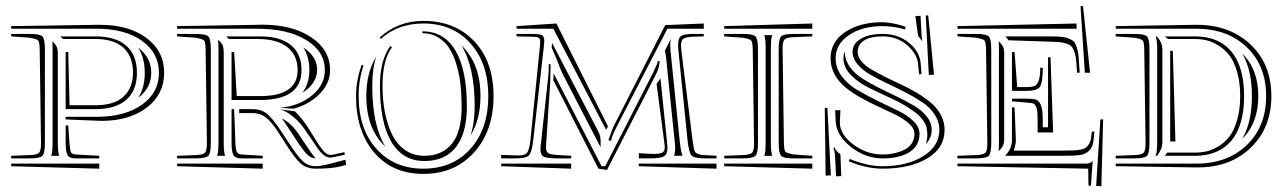

<svg xmlns="http://www.w3.org/2000/svg" viewBox="-20 -608 4330 647"><path d="M305.7 -524.4H316.9Q414.1 -524.4 473.6 -480Q533.2 -435.5 533.2 -362.8Q533.2 -290.5 474.9 -245.6Q416.5 -200.7 321.8 -200.7Q311.5 -200.7 306.2 -201.2L201.2 -205.6V-214.4H306.2Q400.9 -214.4 458.3 -255.1Q515.6 -295.9 515.6 -362.8Q515.6 -429.7 458.3 -470.5Q400.9 -511.2 306.2 -511.2H17.6V-520ZM445.8 -278.3Q467.8 -312.5 467.8 -362.8Q467.8 -412.6 445.8 -447.3Q489.7 -414.1 489.7 -362.8Q489.7 -311.5 445.8 -278.3ZM174.8 -432.6V-127V-121.1Q174.8 -102.5 177.7 -88.9Q177.7 -87.9 178.5 -85.9Q179.2 -84 179.7 -83H152.3Q152.3 -84 153.3 -85.9Q154.3 -87.9 154.3 -88.9Q157.2 -100.6 157.2 -127V-441.4Q157.2 -461.9 156.2 -469.2L160.6 -464.8Q174.8 -450.7 174.8 -432.6ZM17.6 -56.6H314.5V-39.6L17.6 -47.9ZM191.9 -476.6 183.6 -485.4H301.8Q369.6 -485.4 405.5 -453.9Q441.4 -422.4 441.4 -362.8Q441.4 -303.2 405.5 -271.7Q369.6 -240.2 301.8 -240.2H201.2V-432.6H210L214.4 -253.4H301.8Q365.7 -253.4 397 -283.2Q428.2 -313 428.2 -362.8Q428.2 -418 395.8 -447.3Q363.3 -476.6 301.8 -476.6ZM214.4 -122.6Q215.8 -101.6 219.5 -94.7Q223.1 -87.9 235.8 -87.4L314.5 -83V-74.2H235.8Q213.4 -74.2 207.3 -85.9Q201.2 -97.7 201.2 -127V-185.1H210ZM17.6 -485.4V-493.7H78.6Q114.3 -493.7 122.8 -485.4Q131.3 -477.1 131.3 -441.4V-127Q131.3 -91.3 122.8 -82.8Q114.3 -74.2 78.6 -74.2H17.6V-83L80.6 -85.4Q105.5 -86.4 111.8 -93.5Q118.2 -100.6 118.2 -126L113.8 -441.4Q113.3 -466.3 108.4 -471.7Q103.5 -477.1 78.6 -481Z M576.7 -56.6H865.2V-39.6L576.7 -47.9ZM855.5 -271H760.3V-432.6H769L777.8 -284.2H856.4Q982.9 -284.2 982.9 -371.6Q982.9 -421.4 948.5 -449Q914.1 -476.6 847.7 -476.6H751L742.7 -485.4H856.4Q924.3 -485.4 960.2 -456.1Q996.1 -426.8 996.1 -371.6Q996.1 -271 855.5 -271ZM773.4 -122.6Q774.4 -102.5 778.3 -95.5Q782.2 -88.4 794.9 -87.4L865.2 -83V-74.2H794.9Q772.5 -74.2 766.4 -85.9Q760.3 -97.7 760.3 -127V-240.2H769ZM576.7 -485.4V-493.7H637.7Q673.3 -493.7 681.9 -485.4Q690.4 -477.1 690.4 -441.4V-127Q690.4 -91.3 681.9 -82.8Q673.3 -74.2 637.7 -74.2H576.7V-83L639.6 -85.4Q664.6 -86.4 670.9 -93.5Q677.2 -100.6 677.2 -126L672.9 -441.4Q672.4 -466.3 667.5 -471.7Q662.6 -477.1 637.7 -481ZM973.6 -232.9Q983.9 -223.6 997.3 -206.8Q1010.7 -189.9 1017.6 -178.7L1032.2 -155.3Q1034.7 -151.9 1042 -139.6Q1049.3 -127.4 1054 -120.6Q1058.6 -113.8 1065.7 -104.5Q1072.8 -95.2 1079.6 -90.8Q1086.4 -86.4 1092.8 -85.9H1098.1L1140.6 -95.2L1142.1 -86.9L1125 -83L1100.1 -77.6Q1097.7 -77.1 1092.3 -77.1Q1081.1 -77.1 1070.3 -85.9Q1059.6 -94.7 1051.8 -106Q1043.9 -117.2 1023.4 -147.9L1007.3 -171.4Q990.7 -196.3 966.6 -215.8Q942.4 -235.4 922.4 -239.7ZM968.8 -241.7 922.4 -244.6Q987.3 -250.5 1031 -286.1Q1074.7 -321.8 1074.7 -371.6Q1074.7 -434.6 1012.2 -472.9Q949.7 -511.2 847.7 -511.2H576.7V-520L846.7 -524.4Q849.6 -524.4 854.5 -524.7Q859.4 -524.9 861.8 -524.9Q965.3 -524.9 1028.8 -482.4Q1092.3 -439.9 1092.3 -371.6Q1092.3 -326.7 1056.6 -291Q1021 -255.4 968.8 -241.7ZM1144 -69.8 1146.5 -52.7 1131.8 -48.3Q1100.1 -39.6 1044.9 -39.6Q1013.2 -39.6 993.4 -56.9Q973.6 -74.2 942.9 -123L918.5 -161.1Q894.5 -198.2 875.5 -212.6Q856.4 -227.1 830.6 -227.1H786.1V-240.2H830.6Q861.3 -240.2 881.1 -223.4Q900.9 -206.5 928.2 -164.6L953.1 -127Q982.4 -81.1 1000.7 -64.5Q1019 -47.9 1044.9 -47.9Q1064.9 -47.9 1127.4 -65.4ZM1043.9 -74.2Q1028.3 -74.7 1014.9 -87.6Q1001.5 -100.6 975.1 -141.1L950.2 -179.2Q946.3 -185.5 938.5 -196.8Q930.7 -208 929.7 -209Q961.9 -192.9 985.8 -156.7L1001.5 -133.3Q1032.2 -86.4 1043.9 -74.2ZM999 -295.4Q1022.5 -327.1 1022.5 -371.6Q1022.5 -417 1002 -448.2Q1048.8 -417.5 1048.8 -371.6Q1048.8 -350.1 1035.6 -329.8Q1022.5 -309.6 999 -295.4ZM714.8 -472.2 716.3 -472.7 724.1 -464.8Q733.9 -455.1 733.9 -432.6V-127V-121.1Q733.9 -102.5 736.8 -88.9Q736.8 -87.9 737.5 -85.9Q738.3 -84 738.8 -83H711.4Q711.4 -84 712.4 -85.9Q713.4 -87.9 713.4 -88.9Q716.3 -100.6 716.3 -127V-441.4Q716.3 -462.9 714.8 -472.2Z M1198.7 -389.6 1205.1 -387.2Q1188.5 -339.8 1188.5 -284.2Q1188.5 -173.8 1248.3 -106.7Q1308.1 -39.6 1406.7 -39.6Q1505.4 -39.6 1565.4 -106.7Q1625.5 -173.8 1625.5 -284.2Q1625.5 -394.5 1565.4 -461.7Q1505.4 -528.8 1406.7 -528.8Q1320.8 -528.8 1263.7 -477.1L1259.3 -481.4Q1320.8 -537.6 1406.7 -537.6Q1513.2 -537.6 1578.1 -469Q1643.1 -400.4 1643.1 -284.2Q1643.1 -167 1577.6 -94.5Q1512.2 -22 1406.7 -22Q1302.2 -22 1241 -94Q1179.7 -166 1179.7 -284.2Q1179.7 -336.4 1198.7 -389.6ZM1403.3 -496.1V-502.4Q1476.6 -502.4 1514.9 -437.5Q1553.2 -372.6 1553.2 -249Q1553.2 -159.7 1516.6 -112.5Q1480 -65.4 1410.2 -65.4Q1336.9 -65.4 1298.6 -130.4Q1260.3 -195.3 1260.3 -318.8Q1260.3 -405.3 1295.4 -453.1L1300.8 -448.7Q1269 -406.2 1269 -318.8Q1269 -272.9 1276.4 -232.9Q1283.7 -192.9 1299.6 -158.2Q1315.4 -123.5 1343.8 -103.3Q1372.1 -83 1410.2 -83Q1469.2 -83 1502.4 -123Q1535.6 -163.1 1535.6 -249Q1535.6 -286.1 1532.2 -319.1Q1528.8 -352.1 1519.5 -385.5Q1510.3 -418.9 1495.8 -442.6Q1481.4 -466.3 1457.8 -481.2Q1434.1 -496.1 1403.3 -496.1ZM1565.4 -150.9Q1579.6 -193.4 1579.6 -249Q1579.6 -382.8 1534.7 -455.1Q1599.1 -394.5 1599.1 -284.2Q1599.1 -205.6 1565.4 -150.9ZM1248 -417.5Q1234.4 -376.5 1234.4 -318.8Q1234.4 -185.1 1278.8 -113.3Q1214.4 -173.8 1214.4 -284.2Q1214.4 -362.8 1248 -417.5Z M2394.5 -56.6V-39.6L2132.3 -47.9V-56.6ZM1904.8 -56.6V-39.6L1668.9 -47.9V-56.6ZM2351.6 -493.7V-485.4L2318.4 -484.4Q2292.5 -483.4 2283.7 -478Q2274.9 -472.7 2274.9 -455.1Q2274.9 -446.3 2276.4 -434.6L2313.5 -137.2Q2317.9 -103.5 2321.3 -97.7Q2326.7 -87.4 2349.6 -85.4Q2354 -85.4 2360.4 -85L2394.5 -83V-74.2H2360.4Q2320.3 -74.2 2310.8 -83.5Q2301.3 -92.8 2296.9 -135.3L2266.6 -432.6Q2265.1 -446.8 2265.1 -456.5Q2265.1 -480.5 2275.6 -487.1Q2286.1 -493.7 2318.4 -493.7ZM2028.8 -182.1 2022.5 -170.4 1844.7 -511.2H1720.7V-520L1855 -528.8ZM2029.8 -134.8 2046.4 -179.7 2221.7 -523.4 2351.6 -528.8V-511.2H2229L2056.2 -177.2Q2040 -145 2040 -134.3ZM1720.7 -485.4V-493.7H1768.6Q1797.4 -493.7 1805.7 -489.7Q1814 -485.8 1814 -470.7Q1814 -462.9 1812.5 -450.2L1776.9 -135.3Q1772 -93.8 1762.2 -84Q1752.4 -74.2 1715.3 -74.2H1668.9V-85.9L1715.3 -84.5Q1717.8 -84.5 1721.7 -84.2Q1725.6 -84 1727.1 -84Q1748.5 -84 1755.9 -93Q1763.2 -102.1 1767.1 -132.8L1799.8 -456.1Q1800.3 -460.4 1800.3 -467.8Q1800.3 -478 1794.2 -481.2Q1788.1 -484.4 1768.6 -484.4ZM1835.4 -391.6 1834 -329.1 1820.3 -121.1Q1819.8 -117.7 1819.8 -111.3Q1819.8 -96.7 1827.9 -91.8Q1835.9 -86.9 1863.8 -85.4L1904.8 -83V-74.2H1863.8Q1825.2 -74.2 1813.2 -79.6Q1801.3 -85 1801.3 -104.5Q1801.3 -112.8 1802.7 -123L1827.6 -351.6Q1829.1 -363.3 1829.1 -380.4V-391.6ZM2192.4 -325.7 2205.6 -343.8 2228.5 -121.1Q2229 -116.2 2229 -107.4Q2229 -87.4 2216.6 -80.8Q2204.1 -74.2 2167.5 -74.2H2132.8V-91.8L2167.5 -89.8Q2173.8 -89.4 2184.1 -89.4Q2204.1 -89.4 2212.2 -94Q2220.2 -98.6 2220.2 -111.3Q2220.2 -116.7 2219.7 -119.1ZM2202.6 -402.3Q2202.6 -393.1 2200.2 -383.5Q2197.8 -374 2195.6 -368.9Q2193.4 -363.8 2188 -352.8Q2182.6 -341.8 2181.2 -339.4L2025.4 -35.2L1996.6 -39.6L1844.7 -337.4L1845.7 -360.4L2007.3 -47.9H2019.5L2180.7 -362.8Q2196.8 -396.5 2196.8 -402.3ZM2240.2 -476.1Q2238.8 -469.7 2238.8 -456.5Q2238.8 -443.4 2240.2 -430.2L2270.5 -132.8Q2274.4 -96.2 2280.3 -83H2251.5Q2252.9 -86.4 2253.9 -93.3Q2255.4 -102.1 2255.4 -107.4Q2255.4 -111.8 2254.4 -123.5L2229.5 -364.7Q2226.6 -405.8 2220.7 -437.5ZM1861.8 -393.6 1838.9 -447.8Q1839.4 -451.7 1840.3 -463.4L1995.1 -167Q2003.9 -150.9 2003.9 -134.8V-111.8L1874 -362.8Q1873 -364.7 1869.9 -372.3Q1866.7 -379.9 1864.3 -386Q1861.8 -392.1 1861.8 -393.6Z M2577.6 -445.8V-127V-121.1Q2577.6 -102.5 2580.6 -88.9Q2580.6 -87.9 2581.3 -85.9Q2582 -84 2582.5 -83H2555.2Q2555.2 -84 2556.2 -85.9Q2557.1 -87.9 2557.1 -88.9Q2560.1 -100.6 2560.1 -127V-445.8V-451.7Q2560.1 -470.2 2557.1 -483.9Q2557.1 -484.9 2556.2 -486.8Q2555.2 -488.8 2555.2 -489.7H2582.5Q2582 -488.8 2581.3 -486.8Q2580.6 -484.9 2580.6 -483.9Q2577.6 -472.2 2577.6 -445.8ZM2717.3 -83V-74.2H2656.2Q2620.6 -74.2 2612.3 -82.8Q2604 -91.3 2604 -127V-441.4Q2604 -477.1 2612.3 -485.4Q2620.6 -493.7 2656.2 -493.7H2717.3V-485.4L2654.8 -482.9Q2630.9 -481.9 2624 -475.1Q2617.2 -468.3 2617.2 -446.3V-442.4L2621.6 -127Q2622.1 -101.6 2627 -96.4Q2631.8 -91.3 2656.2 -87.4ZM2717.3 -528.8V-511.2H2420.4V-520ZM2717.3 -56.6V-39.6L2420.4 -47.9V-56.6ZM2420.4 -485.4V-493.7H2481.4Q2517.1 -493.7 2525.6 -485.4Q2534.2 -477.1 2534.2 -441.4V-127Q2534.2 -91.3 2525.6 -82.8Q2517.1 -74.2 2481.4 -74.2H2420.4V-83L2483.4 -85.4Q2507.3 -86.4 2514.2 -93.3Q2521 -100.1 2521 -122.1V-126L2516.6 -441.4Q2516.1 -466.3 2511.2 -471.7Q2506.3 -477.1 2481.4 -481Z M3119.6 -170.4Q3119.6 -143.6 3099.6 -122.1Q3105 -136.2 3105 -157.2Q3104 -172.4 3101.1 -182.1Q3091.8 -209.5 3059.3 -232.9Q3026.9 -256.3 2988 -274.2Q2949.2 -292 2911.1 -310.5Q2873 -329.1 2847.7 -354.7Q2822.3 -380.4 2822.3 -411.6Q2822.3 -424.3 2826.7 -434.6V-433.6Q2826.7 -407.2 2842.8 -384Q2858.9 -360.8 2884.8 -344.2Q2910.6 -327.6 2941.9 -312Q2973.1 -296.4 3004.4 -281.5Q3035.6 -266.6 3061.5 -251Q3087.4 -235.4 3103.5 -214.8Q3119.6 -194.3 3119.6 -170.4ZM2759.3 -244.1 2768.1 -244.6 2779.8 -17.1 2762.2 -16.1ZM2812 -88.4 2814.9 -14.6 2797.4 -13.7 2793.9 -82Q2793.5 -95.7 2788.1 -110.4H2792.5Q2795.9 -99.6 2812 -88.4ZM2839.8 -64.5 2843.8 -72.3Q2902.8 -47.9 2953.6 -47.9Q3037.1 -47.9 3091.3 -81.8Q3145.5 -115.7 3145.5 -170.4Q3145.5 -198.2 3129.4 -222.4Q3113.3 -246.6 3087.4 -263.9Q3061.5 -281.2 3030.5 -297.1Q2999.5 -313 2968.3 -327.6Q2937 -342.3 2911.1 -357.4Q2885.3 -372.6 2869.1 -392.1Q2853 -411.6 2853 -433.6Q2853 -460.9 2880.6 -477.3Q2908.2 -493.7 2953.6 -493.7Q3006.3 -493.7 3042.7 -464.1Q3079.1 -434.6 3082.5 -394L3085.4 -358.4L3077.1 -357.4L3073.7 -392.6Q3070.3 -426.8 3036.6 -456.1Q3002.9 -485.4 2954.1 -485.4Q2913.1 -485.4 2891.6 -471.4Q2870.1 -457.5 2870.1 -433.6Q2870.1 -417 2882.8 -401.6Q2895.5 -386.2 2916 -374.3Q2936.5 -362.3 2962.9 -348.9Q2989.3 -335.4 3016.6 -323.2Q3043.9 -311 3070.3 -294.9Q3096.7 -278.8 3117.2 -261.7Q3137.7 -244.6 3150.4 -220.9Q3163.1 -197.3 3163.1 -170.4Q3163.1 -108.9 3104.7 -74.2Q3046.4 -39.6 2953.6 -39.6Q2900.4 -39.6 2839.8 -64.5ZM3109.9 -355.5 3099.6 -555.7 3107.9 -556.2 3127.4 -356.4ZM3029.3 -508.8Q2992.2 -520 2953.6 -520Q2885.7 -520 2840.8 -489.7Q2795.9 -459.5 2795.9 -411.6Q2795.9 -378.4 2816.9 -350.6Q2837.9 -322.8 2869.1 -304.7Q2900.4 -286.6 2937.3 -268.3Q2974.1 -250 3005.4 -235.4Q3036.6 -220.7 3057.6 -200.4Q3078.6 -180.2 3078.6 -157.2Q3078.6 -117.2 3045.2 -95.7Q3011.7 -74.2 2953.6 -74.2Q2896.5 -74.2 2846.9 -113.3Q2797.4 -152.3 2795.9 -201.7L2794.4 -236.3L2812 -236.8L2810.1 -193.4Q2811.5 -153.8 2856.2 -120.6Q2900.9 -87.4 2953.6 -87.4Q2973.1 -87.4 2991.2 -91.1Q3009.3 -94.7 3025.6 -102.3Q3042 -109.9 3051.8 -124Q3061.5 -138.2 3061.5 -156.7V-157.2Q3061.5 -163.1 3059.6 -168.5Q3054.2 -183.6 3035.9 -197.8Q3017.6 -211.9 2992.4 -224.1Q2967.3 -236.3 2938.2 -249.5Q2909.2 -262.7 2881.1 -278.6Q2853 -294.4 2830.1 -312.7Q2807.1 -331.1 2793 -356.4Q2778.8 -381.8 2778.8 -411.6Q2778.8 -467.3 2828.4 -500.2Q2877.9 -533.2 2953.6 -533.2Q2968.8 -533.2 2992.2 -528.6Q3015.6 -523.9 3032.2 -517.1ZM3073.7 -487.3 3064.5 -553.7 3082 -554.7 3085 -497.6Q3085.9 -479 3087.9 -468.8Z M3398.9 -432.6 3407.7 -314.5H3441.4Q3459 -314.9 3466.8 -318.4Q3474.6 -321.8 3480 -335.9Q3485.4 -350.1 3485.4 -379.9L3494.1 -379.4Q3493.7 -328.6 3483.9 -315.2Q3474.1 -301.8 3441.4 -301.8H3390.1V-432.6ZM3635.7 -362.8 3621.1 -586.9 3629.4 -587.9 3653.3 -362.8ZM3618.2 -362.8H3609.4L3608.4 -379.4Q3606.9 -401.4 3605.2 -414.3Q3603.5 -427.2 3598.6 -438Q3593.8 -448.7 3588.9 -453.4Q3584 -458 3571.8 -461.7Q3559.6 -465.3 3547.4 -466.3Q3535.2 -467.3 3512.2 -467.8L3378.9 -472.2L3368.2 -485.4H3512.2Q3537.6 -485.4 3552.5 -484.4Q3567.4 -483.4 3579.8 -478.8Q3592.3 -474.1 3597.9 -468.8Q3603.5 -463.4 3608.2 -449.2Q3612.8 -435.1 3614.3 -421.1Q3615.7 -407.2 3617.2 -380.4ZM3607.4 -528.8 3608.4 -511.2H3206.5V-520ZM3390.1 -246.1H3398.9L3403.3 -135.3Q3403.8 -127.9 3399.4 -111.8L3396.5 -100.6H3564.9Q3586.4 -100.6 3597.2 -101.1Q3607.9 -101.6 3620.4 -103.8Q3632.8 -106 3637.9 -109.6Q3643.1 -113.3 3648.4 -120.8Q3653.8 -128.4 3655.8 -138.7Q3657.7 -148.9 3659.2 -164.6H3668Q3666 -135.3 3662.1 -120.6Q3658.2 -106 3646.2 -96.7Q3634.3 -87.4 3616.9 -85.2Q3599.6 -83 3564.9 -83H3368.2V-85Q3390.1 -106.9 3390.1 -135.3ZM3441.4 -262.2 3390.1 -266.6V-275.4H3441.4Q3460 -275.4 3469.5 -272.7Q3479 -270 3485.1 -259Q3491.2 -248 3492.7 -230.7Q3494.1 -213.4 3494.1 -179.2H3511.7V-415H3520L3528.8 -161.6H3476.6V-179.2V-187Q3476.6 -214.8 3475.8 -227.8Q3475.1 -240.7 3470.9 -249.3Q3466.8 -257.8 3460.9 -259.5Q3455.1 -261.2 3441.4 -262.2ZM3656.2 18.1 3647.9 17.1 3647 -39.6 3206.5 -47.9V-56.6H3635.3Q3646.5 -56.6 3651.6 -58.3Q3656.7 -60.1 3661.6 -65.4H3662.1ZM3673.8 18.6 3688 -205.6H3697.3L3691.4 19.5ZM3206.5 -485.4V-493.7H3267.6Q3303.2 -493.7 3311.8 -485.4Q3320.3 -477.1 3320.3 -441.4V-127Q3320.3 -91.3 3311.8 -82.8Q3303.2 -74.2 3267.6 -74.2H3206.5V-83L3269.5 -85.4Q3294.4 -86.4 3300.8 -93.5Q3307.1 -100.6 3307.1 -126L3302.7 -441.4Q3302.2 -466.3 3297.4 -471.7Q3292.5 -477.1 3267.6 -481ZM3363.8 -135.3Q3363.8 -117.2 3349.6 -103L3345.2 -98.6Q3346.2 -105 3346.2 -127V-441.4Q3346.2 -461.9 3345.2 -469.2L3349.6 -464.8Q3363.8 -450.7 3363.8 -432.6Z M3739.7 -485.4V-493.7H3800.8Q3836.4 -493.7 3845 -485.4Q3853.5 -477.1 3853.5 -441.4V-127Q3853.5 -91.3 3845 -82.8Q3836.4 -74.2 3800.8 -74.2H3739.7V-83L3802.7 -85.4Q3827.6 -86.4 3834 -93.5Q3840.3 -100.6 3840.3 -126L3835.9 -441.4Q3835.4 -466.3 3830.6 -471.7Q3825.7 -477.1 3800.8 -481ZM3932.1 -436.5 3940.9 -131.3H3923.3V-437ZM3905.8 -485.4H4006.3Q4087.4 -485.4 4129.9 -433.8Q4172.4 -382.3 4172.4 -284.2Q4172.4 -186 4129.9 -134.5Q4087.4 -83 4006.3 -83H3905.8L3913.1 -93.8H4006.3Q4026.4 -93.8 4045.4 -97.9Q4064.5 -102.1 4085.7 -114.7Q4106.9 -127.4 4122.6 -147.5Q4138.2 -167.5 4148.7 -202.9Q4159.2 -238.3 4159.2 -284.2Q4159.2 -330.1 4148.9 -365.5Q4138.7 -400.9 4122.8 -421.4Q4106.9 -441.9 4085.7 -454.8Q4064.5 -467.8 4045.4 -472.2Q4026.4 -476.6 4006.3 -476.6H3915.5ZM3739.7 -47.9V-56.6H4010.7Q4116.7 -56.6 4181.6 -119.4Q4246.6 -182.1 4246.6 -284.2Q4246.6 -386.2 4181.6 -448.7Q4116.7 -511.2 4010.7 -511.2H3739.7V-520L4006.3 -524.4H4012.2Q4124 -524.4 4194.1 -458Q4264.2 -391.6 4264.2 -284.2Q4264.2 -177.7 4195.3 -110.8Q4126.5 -43.9 4016.6 -43.9H4006.3ZM4166 -140.1Q4198.7 -195.8 4198.7 -284.2Q4198.7 -372.1 4166 -427.7Q4220.2 -374.5 4220.2 -284.2Q4220.2 -193.4 4166 -140.1ZM3878.4 -485.4Q3878.9 -483.9 3883.8 -478.5Q3888.7 -473.1 3892.8 -462.9Q3897 -452.6 3897 -437V-131.3Q3897 -118.2 3893.6 -108.6Q3890.1 -99.1 3885.3 -92.3Q3880.4 -85.4 3879.4 -83H3874.5Q3879.4 -97.7 3879.4 -127V-441.4V-447.3Q3879.4 -471.7 3874.5 -485.4Z"/></svg>

Font: FoglihtenNo03
Style: Regular
Weight: 500
Version: Version 0.59